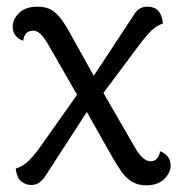

<svg xmlns="http://www.w3.org/2000/svg" viewBox="-20 -541 541 575"><path d="M418 14Q393 14 375 3Q357 -8 343.5 -27.5Q330 -47 315 -73L219 -243L123 -410Q111 -430 101 -439.5Q91 -449 79 -449Q65 -449 57.5 -440Q50 -431 50 -419Q36 -423 27 -434Q18 -445 18 -461Q18 -483 37 -502Q56 -521 93 -521Q118 -521 134.5 -511Q151 -501 165 -481.5Q179 -462 194 -434L278 -283L386 -96Q396 -79 407.5 -68.5Q419 -58 432 -58Q444 -58 451.5 -68Q459 -78 459 -88Q472 -84 481.5 -73Q491 -62 491 -45Q491 -24 472 -5Q453 14 418 14ZM73 13Q57 13 43.5 2Q30 -9 27 -36Q50 -43 68 -61.5Q86 -80 106 -109L227 -280L259 -235L114 -11Q107 -1 97 6Q87 13 73 13ZM278 -247 245 -290 380 -495Q386 -506 396 -513.5Q406 -521 422 -521Q442 -521 453.5 -509Q465 -497 468 -471Q444 -462 426 -442Q408 -422 390 -397Z"/></svg>

Font: Arima
Style: Regular
Weight: 400
Designer: Joana Correia and Natanael Gama
Foundry: NDISCOVER
Version: Version 1.101;gftools[0.9.23]